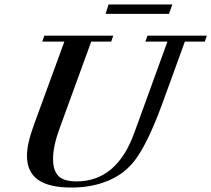

<svg xmlns="http://www.w3.org/2000/svg" viewBox="-20 -822 941 855"><path d="M450.2 -760.3 463.4 -802.2H747.6L732.4 -760.3ZM299.3 13.2Q197.8 13.2 148.9 -21.7Q100.1 -56.6 100.1 -128.4Q100.1 -181.6 130.9 -265.6L266.6 -636.7H168L177.7 -663.1H484.4L475.1 -636.7H386.2L245.6 -251Q216.3 -171.4 216.3 -114.3Q216.3 -92.3 220.2 -76.2Q224.1 -60.1 234.6 -44.9Q245.1 -29.8 266.8 -22Q288.6 -14.2 320.8 -14.2Q500.5 -14.2 578.6 -231.9L725.6 -636.7H627.4L636.7 -663.1H900.9L892.1 -636.7H803.2L702.6 -359.9Q638.2 -184.6 581.5 -109.4Q535.2 -47.9 461.7 -17.3Q388.2 13.2 299.3 13.2Z"/></svg>

Font: Elstob 18pt SemiBold
Style: Italic
Weight: 600
Italic angle: -20°
Designer: Peter S. Baker
Version: Version 1.015